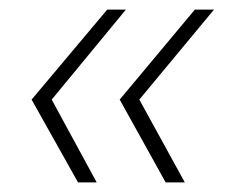

<svg xmlns="http://www.w3.org/2000/svg" viewBox="-20 -493 489 401"><path d="M326 -112 230 -285 387 -473H427L271 -285L366 -112ZM143 -112 46 -285 204 -473H243L88 -285L182 -112Z"/></svg>

Font: Alumni Sans ExtraLight
Style: Italic
Weight: 250
Italic angle: -8°
Version: Version 1.016